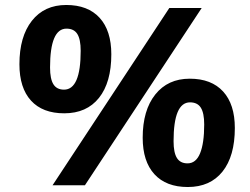

<svg xmlns="http://www.w3.org/2000/svg" viewBox="-20 -744 1004 771"><path d="M58 -486Q58 -597 108 -660.5Q158 -724 246 -724Q333 -724 380 -672.5Q427 -621 427 -526Q427 -413 377.5 -351Q328 -289 238 -289Q151 -289 104.5 -340Q58 -391 58 -486ZM321 0H191L660 -712H790ZM304 -540Q304 -586 290.5 -607.5Q277 -629 247 -629Q181 -629 181 -473Q181 -427 194.5 -405.5Q208 -384 237 -384Q304 -384 304 -540ZM553 -191Q553 -301 603.5 -364.5Q654 -428 742 -428Q829 -428 876 -376.5Q923 -325 923 -230Q923 -117 873.5 -55Q824 7 734 7Q647 7 600 -44.5Q553 -96 553 -191ZM800 -244Q800 -290 786.5 -311.5Q773 -333 743 -333Q677 -333 677 -177Q677 -131 690.5 -109.5Q704 -88 733 -88Q767 -88 783.5 -128.5Q800 -169 800 -244Z"/></svg>

Font: Muli ExtraBold
Style: Italic
Weight: 800
Italic angle: -4.541°
Designer: Vernon Adams
Foundry: Vernon Adams
Version: Version 2.000